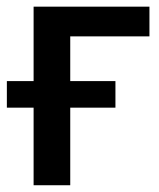

<svg xmlns="http://www.w3.org/2000/svg" viewBox="-31 -548 471 568"><path d="M411.1 -528.3H68.4V-308.1H-10.7V-229.5H68.4V0H176.8V-229.5H310.5V-308.1H176.8V-440.4H411.1Z"/></svg>

Font: Bert Sans Medium
Style: Regular
Weight: 500
Designer: Christian Robertson (Google), Cristiano Sobral
Foundry: Google, Cristiano Sobral
Version: Version 3.101